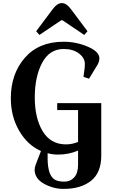

<svg xmlns="http://www.w3.org/2000/svg" viewBox="-20 -985 740 1242"><path d="M350 -273V-318H635V22Q635 132 569 184.5Q503 237 391 237Q325 237 264.5 203.5Q204 170 204 112Q204 101 211 80L245 -8Q157 -47 103.5 -140Q50 -233 50 -349Q50 -507 140.5 -611Q231 -715 392 -715Q473 -715 548 -683Q623 -651 623 -607Q623 -590 612 -568L556 -476L520 -488L525 -525Q529 -549 529 -571Q529 -610 491 -639Q453 -668 392 -668Q300 -668 252.5 -578.5Q205 -489 205 -354.5Q205 -220 256.5 -135.5Q308 -51 407 -51Q447 -51 485 -67V-273ZM355 15Q320 15 288 6V37Q288 151 336 178Q358 190 396.5 190Q435 190 460 162.5Q485 135 485 80V-11Q425 15 355 15ZM438 -927 546 -783 525 -759 384 -854H376L235 -759L214 -783L322 -927Q350 -965 380 -965Q410 -965 438 -927Z"/></svg>

Font: Croissant One
Style: Regular
Weight: 400
Designer: Eduardo Rodriguez Tunni
Foundry: Eduardo Rodriguez Tunni
Version: Version 1.001